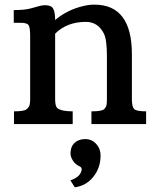

<svg xmlns="http://www.w3.org/2000/svg" viewBox="-20 -524 665 811"><path d="M38.1 0ZM342.8 -431.6Q262.7 -431.6 212.9 -381.8V-105Q212.9 -74.7 222.7 -66.9Q239.7 -53.7 287.1 -53.7V0H39.1V-53.7Q81.1 -53.7 91.8 -62.3Q102.5 -70.8 105 -80.6Q107.4 -90.3 107.4 -105V-371.1Q107.4 -406.2 101.3 -417Q95.2 -427.7 67.9 -427.7H38.1V-481.4Q84 -481.4 110.1 -488.5Q136.2 -495.6 147.2 -498.8Q158.2 -502 170.9 -502Q196.8 -502 204.8 -487.1Q212.9 -472.2 212.9 -439.5Q265.1 -483.4 334 -499Q356.9 -504.4 378.9 -504.4Q537.1 -504.4 537.1 -294.9V-106Q537.1 -73.7 546.4 -63.7Q555.7 -53.7 597.2 -53.7V0H366.2V-53.7Q410.6 -53.7 419.7 -62.7Q428.7 -71.8 430.2 -81.5Q431.6 -91.3 431.6 -106V-288.6Q431.6 -356.4 418.9 -381.8Q394 -431.6 342.8 -431.6ZM277.8 123.5Q277.8 95.7 294.9 79.6Q312 63.5 339.8 63.5Q367.7 63.5 386.2 83.7Q404.8 104 404.8 132.8Q404.8 185.1 374 223.1Q343.3 261.2 295.9 267.1L277.3 237.8Q310.1 227.1 320.8 206.1Q331.5 185.1 315.2 178Q298.8 170.9 288.3 155Q277.8 139.2 277.8 123.5Z"/></svg>

Font: Arbutus Slab
Style: Regular
Weight: 400
Designer: Karolina Lach
Foundry: Karolina Lach
Version: Version 1.001; ttfautohint (v0.92) -l 10 -r 16 -G 200 -x 7 -